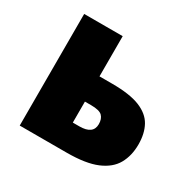

<svg xmlns="http://www.w3.org/2000/svg" viewBox="-127 -688 833 824"><g transform="rotate(30 290.0 -276.5)"><path d="M256.8 -354H319.8Q407.2 -354 456.8 -334Q506.3 -314 527.1 -276.1Q547.9 -238.3 547.9 -184.1Q547.9 -128.9 524.7 -87.4Q501.5 -45.9 447 -22.9Q392.6 0 297.9 0H65.9V-553.2H256.8ZM356.9 -174.8Q356.9 -200.7 343 -214.8Q329.1 -229 287.1 -229H256.8V-125H289.1Q356.9 -125 356.9 -174.8Z"/></g></svg>

Font: Open Sans ExtraBold
Style: Regular
Weight: 800
Designer: Monotype Design Team
Foundry: Monotype Imaging Inc.
Version: Version 3.003; ttfautohint (v1.8.4)